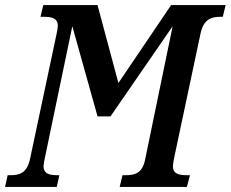

<svg xmlns="http://www.w3.org/2000/svg" viewBox="-38 -734 906 754"><path d="M-18 0H185L195 -46H187C157 -46 133 -51 133 -82C133 -88 136 -102 138 -113L246 -631L345 -277H396L640 -631L532 -108C521 -52 490 -46 455 -46H443L432 0H696L708 -46H697C664 -46 641 -51 641 -82C641 -88 644 -102 645 -110L749 -600C761 -660 793 -668 828 -668H837L848 -714H634L427 -408L345 -714H132L121 -668H132C166 -668 189 -663 189 -632C189 -626 187 -612 184 -600L80 -110C68 -53 37 -46 3 -46H-8Z"/></svg>

Font: Noto Serif Condensed Semi
Style: Italic
Weight: 600
Width: 3
Italic angle: -12°
Designer: Monotype Design Team
Foundry: Monotype Imaging Inc.
Version: Version 1.901